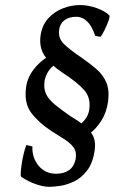

<svg xmlns="http://www.w3.org/2000/svg" viewBox="-20 -723 472 758"><path d="M174.8 14.6Q151.4 14.6 120.8 3.9Q90.3 -6.8 64 -24.9Q61 -26.4 61.8 -40.8Q62.5 -55.2 65.7 -75.7Q68.8 -96.2 73.7 -116.7Q78.6 -137.2 84 -150.4L107.9 -145Q106 -100.6 132.3 -68.8Q158.7 -37.1 201.7 -37.1Q233.4 -37.1 253.9 -52.2Q274.4 -67.4 279.3 -100.1Q282.7 -126 268.6 -143.6Q254.4 -161.1 230.7 -175.5Q207 -189.9 182.6 -206.1Q133.8 -237.8 104 -276.6Q74.2 -315.4 83 -378.9Q88.4 -417 112.8 -448.7Q137.2 -480.5 168.5 -498.8Q199.7 -517.1 224.6 -514.2Q225.6 -512.7 223.9 -502.2Q222.2 -491.7 220.7 -481.2Q219.2 -470.7 220.7 -468.8Q204.6 -474.1 190.4 -463.1Q176.3 -452.1 167 -434.6Q157.7 -417 155.8 -402.3Q151.9 -373 161.9 -351.8Q171.9 -330.6 196.5 -310.3Q221.2 -290 259.8 -263.2Q283.7 -249 307.1 -232.2Q330.6 -215.3 344.7 -191.4Q358.9 -167.5 354 -130.9Q346.7 -79.1 323.7 -49.6Q300.8 -20 271.7 -6.3Q242.7 7.3 216.1 11Q189.5 14.6 174.8 14.6ZM291.5 -176.3Q288.6 -178.7 280 -188Q271.5 -197.3 263.4 -206.5Q255.4 -215.8 254.4 -217.8Q283.2 -218.3 305.9 -240.2Q328.6 -262.2 332.5 -291.5Q338.9 -337.9 311.5 -368.4Q284.2 -398.9 222.7 -439Q184.6 -463.9 158.9 -498.8Q133.3 -533.7 140.1 -582.5Q146 -623 169.7 -649.7Q193.4 -676.3 227.3 -689.7Q261.2 -703.1 296.4 -703.1Q327.1 -703.1 361.3 -691.2Q395.5 -679.2 411.6 -662.1Q414.6 -658.2 408.2 -640.4Q401.9 -622.6 392.3 -603.5Q382.8 -584.5 377 -577.6L356 -581.5Q331.1 -656.7 280.3 -656.7Q252.4 -656.7 234.6 -643.3Q216.8 -629.9 213.4 -605.5Q209 -572.3 232.4 -549.3Q255.9 -526.4 300.3 -496.6Q332.5 -474.1 359.1 -451.7Q385.7 -429.2 399.2 -398.9Q412.6 -368.7 406.7 -322.3Q400.4 -278.3 380.1 -246.6Q359.9 -214.8 335.4 -196.8Q311 -178.7 291.5 -176.3Z"/></svg>

Font: Gentium Book Plus
Style: Italic
Weight: 400
Italic angle: -8°
Designer: Victor Gaultney, Annie Olsen, Iska Routamaa, Becca Hirsbrunner
Foundry: SIL International
Version: Version 6.101